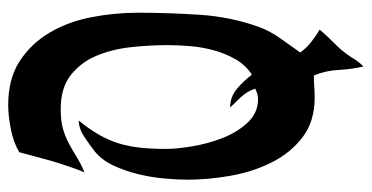

<svg xmlns="http://www.w3.org/2000/svg" viewBox="-239 -521 906 468"><g transform="rotate(-90 214.0 -287.0)"><path d="M192 -720Q256 -720 299 -692Q342 -664 368.5 -619Q395 -574 406 -517.5Q417 -461 417 -404Q417 -330 412 -253.5Q407 -177 382 -108Q372 -81 354 -56Q336 -31 320 -8Q331 7 345.5 18.5Q360 30 376 39Q359 59 341.5 76Q324 93 310 114Q299 133 286 146Q279 116 277.5 85Q276 54 264 25Q250 25 237 26Q224 27 210 27Q152 27 113.5 -2.5Q75 -32 52 -78Q29 -124 19.5 -178.5Q10 -233 10 -283Q10 -308 13 -340.5Q16 -373 24 -405Q32 -437 45 -464.5Q58 -492 79 -509Q94 -521 114.5 -534.5Q135 -548 154 -548Q133 -522 119.5 -498.5Q106 -475 98.5 -450.5Q91 -426 88 -398Q85 -370 85 -336Q85 -309 91.5 -270.5Q98 -232 112 -196.5Q126 -161 149.5 -136Q173 -111 207 -111Q218 -111 232 -118Q225 -138 212 -152Q199 -166 186 -179Q212 -179 231.5 -162.5Q251 -146 266 -126Q289 -141 303 -165Q317 -189 325 -217.5Q333 -246 335.5 -276Q338 -306 338 -332Q338 -375 333 -421Q328 -467 312 -505Q296 -543 265 -567.5Q234 -592 182 -592Q153 -592 134 -586.5Q115 -581 99 -572.5Q83 -564 67 -554Q51 -544 28 -534Q33 -546 38 -560Q43 -574 49 -592.5Q55 -611 61.5 -635.5Q68 -660 77 -693Q100 -707 133 -713.5Q166 -720 192 -720Z"/></g></svg>

Font: Fette Mikado
Style: Regular
Weight: 400
Designer: Peter Wiegel
Foundry: Peter Wiegel
Version: Version 1.000